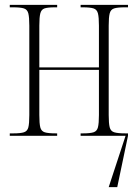

<svg xmlns="http://www.w3.org/2000/svg" viewBox="-20 -556 564 786"><path d="M20 0V-10H35Q64 -10 78 -14.5Q92 -19 96 -34.5Q100 -50 100 -85V-451Q100 -485 96 -501Q92 -517 78 -521.5Q64 -526 35 -526H20V-536H214V-526H204Q175 -526 162 -521.5Q149 -517 145 -501Q141 -485 141 -451V-280H385V-451Q385 -485 381 -501Q377 -517 363 -521.5Q349 -526 320 -526H310V-536H504V-526H490Q461 -526 447 -521.5Q433 -517 429 -501Q425 -485 425 -451V-85Q425 -51 429 -35Q433 -19 447.5 -14.5Q462 -10 493 -10H504V0L460 210H425L494 0H310V-10H320Q349 -10 363 -14.5Q377 -19 381 -35Q385 -51 385 -85V-270H141V-85Q141 -50 145 -34.5Q149 -19 163 -14.5Q177 -10 209 -10H214V0Z"/></svg>

Font: Noto Serif Display ExtraCondensed ExtraLight
Style: Regular
Weight: 200
Width: 2
Designer: Monotype Design Team
Foundry: Monotype Imaging Inc.
Version: Version 2.009